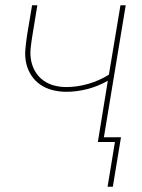

<svg xmlns="http://www.w3.org/2000/svg" viewBox="-20 -540 540 730"><path d="M389 170 417 0H352L390 -233Q353 -212 312.5 -201.5Q272 -191 232 -191Q205 -191 179.5 -197.5Q154 -204 133.5 -218Q113 -232 99 -253.5Q85 -275 79.5 -300.5Q74 -326 76.5 -353Q79 -380 83 -407L102 -520H122L103 -404Q99 -380 96.5 -356Q94 -332 98.5 -309Q103 -286 115 -266.5Q127 -247 145 -234Q163 -221 185.5 -215Q208 -209 232 -209Q273 -209 315 -221Q357 -233 394 -256L438 -520H458L375 -18H440L409 170Z"/></svg>

Font: Iosevka Term Curly Thin
Style: Italic
Weight: 100
Italic angle: -9°
Designer: Belleve Invis
Foundry: Belleve Invis
Version: Version 32.3.0